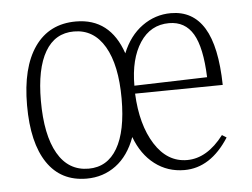

<svg xmlns="http://www.w3.org/2000/svg" viewBox="-39 -461 692 528"><g transform="rotate(-5 306.5 -196.5)"><path d="M180.2 20Q109.4 20 71.8 -35.6Q34.2 -91.3 34.2 -194.8Q34.2 -299.3 74.2 -356.2Q114.3 -413.1 188 -413.1Q282.2 -413.1 315.9 -314Q335 -361.3 370.8 -387.2Q406.7 -413.1 450.2 -413.1Q510.7 -413.1 542 -361.8Q573.2 -310.5 575.2 -204.1L333 -201.2Q336.9 -114.7 371.1 -60.8Q405.3 -6.8 460 -6.8Q515.1 -6.8 561 -66.9L573.2 -59.1Q522.5 20 450.2 20Q403.8 20 368.4 -7.1Q333 -34.2 314.9 -83Q296.4 -32.2 261.2 -6.1Q226.1 20 180.2 20ZM73.2 -204.1Q73.2 -109.4 102.8 -58.1Q132.3 -6.8 188 -6.8Q239.7 -6.8 267.3 -54Q294.9 -101.1 294.9 -190.9Q294.9 -283.7 264.9 -335Q234.9 -386.2 180.2 -386.2Q127.9 -386.2 100.6 -339.4Q73.2 -292.5 73.2 -204.1ZM333 -223.1 534.2 -229Q531.2 -311.5 509 -348.9Q486.8 -386.2 442.9 -386.2Q391.6 -386.2 362.3 -341.6Q333 -296.9 333 -223.1Z"/></g></svg>

Font: Halibut Cnd Thin
Style: Regular
Weight: 250
Width: 3
Designer: Matteo Maggi
Foundry: Collletttivo
Version: Version 3.080 | FøM Fix